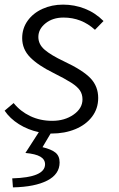

<svg xmlns="http://www.w3.org/2000/svg" viewBox="-24 -565 513 831"><path d="M195 13 160 72Q198 81 216 95.5Q234 110 234 138Q234 189 180.5 216.5Q127 244 32 246L29 207Q171 203 171 146Q171 125 150.5 113Q130 101 86 97L144 7Q97 -3 58 -27.5Q19 -52 -4 -86L35 -119Q64 -83 107 -62.5Q150 -42 202 -42Q256 -42 294.5 -69Q333 -96 333 -135Q333 -157 322 -173.5Q311 -190 284.5 -207Q258 -224 206 -250Q141 -282 106.5 -317Q72 -352 72 -400Q72 -442 95.5 -475Q119 -508 159.5 -526.5Q200 -545 249 -545Q298 -545 343 -527.5Q388 -510 424 -474L387 -436Q329 -489 251 -489Q204 -489 173 -464Q142 -439 142 -405Q142 -373 169.5 -349.5Q197 -326 252 -300Q335 -261 368 -226Q401 -191 401 -141Q401 -95 374.5 -60Q348 -25 302 -6Q256 13 199 13Z"/></svg>

Font: Nebula Sans Book
Style: Regular
Weight: 400
Italic angle: -9°
Designer: Paul D. Hunt for Adobe (as Source Sans)
Foundry: Nebula Entertainment & Broadcasting LLC
Version: Version 1.010